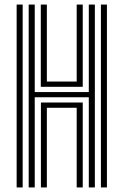

<svg xmlns="http://www.w3.org/2000/svg" viewBox="-20 -820 540 840"><path d="M105.5 0V-800H132V-417.2H368.5V-800H395V0H368.5V-394.5H132V0ZM159 0V-371.5H342V0H315.5V-348.5H185V0ZM52.8 0V-800H79.2V0ZM421.5 0V-800H447.8V0ZM158.5 -440.2V-800H185V-463.2H315.5V-800H342V-440.2Z"/></svg>

Font: Big Shoulders Inline Text Thin ExtraBold
Style: Regular
Weight: 800
Version: Version 2.002